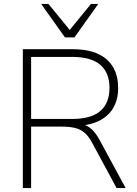

<svg xmlns="http://www.w3.org/2000/svg" viewBox="-20 -955 694 975"><path d="M96 0V-705H351Q462 -705 521 -654Q580 -603 580 -508Q580 -447 553 -403.5Q526 -360 474.5 -337.5Q423 -315 351 -315L362 -327H370Q408 -327 435.5 -307Q463 -287 487 -242L618 0H572L450 -226Q432 -261 411 -279.5Q390 -298 362 -305Q334 -312 295 -312H138V0ZM138 -351H347Q442 -351 489 -391Q536 -431 536 -509Q536 -586 489 -626Q442 -666 347 -666H138ZM310 -765 189 -935H226L334 -803L442 -935H479L358 -765Z"/></svg>

Font: Nunito Sans 12pt ExtraLight 12pt ExtraLight
Style: Regular
Weight: 250
Version: Version 3.101;gftools[0.9.27]